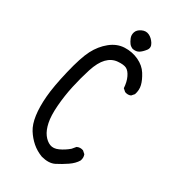

<svg xmlns="http://www.w3.org/2000/svg" viewBox="-260 -920 1020 1020"><g transform="rotate(45 250.0 -410.0)"><path d="M274.4 21.5Q236.3 17.6 204.1 2Q171.9 -13.7 144.5 -39.1Q117.2 -64.5 97.7 -110.8Q78.1 -157.2 66.4 -221.7Q54.7 -286.1 51.8 -390.6Q48.8 -495.1 60.5 -548.8Q72.3 -602.5 102.5 -644Q132.8 -685.5 176.8 -699.2Q220.7 -712.9 264.2 -705.1Q307.6 -697.3 335.9 -670.9Q364.3 -644.5 377.9 -619.6Q391.6 -594.7 389.6 -563.5L379.9 -543.9Q366.2 -532.2 344.7 -534.2L325.2 -543.9Q313.5 -579.1 293.9 -602.1Q274.4 -625 255.4 -628.9Q236.3 -632.8 202.6 -620.6Q168.9 -608.4 149.9 -574.2Q130.9 -540 127.9 -480.5Q125 -420.9 127.9 -356.4Q130.9 -292 142.6 -229.5Q154.3 -167 172.9 -130.4Q191.4 -93.8 214.8 -75.2Q238.3 -56.6 262.7 -53.7Q287.1 -50.8 312 -71.3Q336.9 -91.8 356.4 -120.1L368.2 -145.5Q383.8 -159.2 405.3 -157.2L424.8 -147.5Q436.5 -131.8 434.6 -110.4Q426.8 -82 402.8 -54.2Q378.9 -26.4 352.1 -2.4Q325.2 21.5 274.4 21.5ZM210.9 -724.6Q195.3 -726.6 185.1 -734.4Q174.8 -742.2 163.6 -756.8Q152.3 -771.5 153.3 -791Q154.3 -810.5 173.8 -827.1Q193.4 -843.8 215.8 -839.8Q238.3 -835.9 258.3 -817.4Q278.3 -798.8 268.6 -775.9Q258.8 -752.9 246.6 -739.7Q234.4 -726.6 210.9 -724.6Z"/></g></svg>

Font: JasonHandwriting2
Style: Regular
Weight: 400
Version: Version 1.05.10